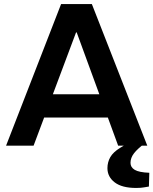

<svg xmlns="http://www.w3.org/2000/svg" viewBox="-20 -720 758 949"><path d="M10 0 282 -700H434L708 0H564L359 -560H356L146 0ZM179 -139V-254H535V-139ZM653 209Q583 209 547 181.5Q511 154 511 111Q511 82 525 57Q539 32 575 10L617 -15H694V-10Q660 15 642.5 37.5Q625 60 625 85Q625 107 646 119.5Q667 132 718 134L716 202Q708 203 692.5 206Q677 209 653 209Z"/></svg>

Font: REM Medium
Style: Regular
Weight: 500
Designer: Octavio Pardo
Foundry: Ashler Design
Version: Version 1.005;gftools[0.9.28]